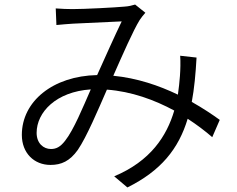

<svg xmlns="http://www.w3.org/2000/svg" viewBox="-20 -766 1040 844"><path d="M844 -513 772 -521C774 -493 773 -460 771 -432C769 -405 766 -378 762 -350C679 -390 582 -423 478 -433C520 -528 566 -633 594 -678C602 -690 610 -700 619 -710L574 -746C561 -742 545 -738 528 -737C486 -733 351 -726 299 -726C278 -726 250 -727 225 -729L228 -656C252 -658 279 -661 301 -662C347 -664 475 -670 515 -672C484 -608 444 -518 407 -436C212 -432 76 -320 76 -173C76 -93 130 -41 202 -41C250 -41 287 -58 322 -107C361 -164 412 -285 450 -372C558 -364 659 -327 746 -280C713 -168 642 -58 482 9L540 58C687 -15 765 -111 805 -244C845 -218 882 -190 913 -163L946 -239C913 -263 871 -291 823 -318C834 -376 840 -441 844 -513ZM379 -373C344 -293 304 -195 266 -147C245 -120 227 -111 204 -111C171 -111 141 -136 141 -182C141 -273 227 -363 379 -373Z"/></svg>

Font: ChiuKong Gothic MN Normal
Style: Regular
Weight: 350
Designer: Ryoko NISHIZUKA 西塚涼子 (kana, bopomofo & ideographs); Paul D. Hunt (Latin, Greek & Cyrillic); Sandoll Communications 산돌커뮤니
Foundry: Adobe
Version: Version 1.300